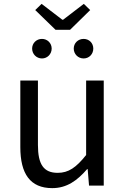

<svg xmlns="http://www.w3.org/2000/svg" viewBox="-20 -959 647 992"><path d="M250 13C325 13 379 -26 430 -85H433L440 0H516V-543H425V-158C373 -93 334 -66 278 -66C206 -66 176 -109 176 -210V-543H85V-199C85 -61 136 13 250 13ZM195 -939 162 -907 267 -805H342L446 -907L413 -939L306 -857H302ZM197 -657C225 -657 247 -680 247 -708C247 -736 225 -758 197 -758C168 -758 146 -736 146 -708C146 -680 168 -657 197 -657ZM412 -657C441 -657 462 -680 462 -708C462 -736 441 -758 412 -758C383 -758 361 -736 361 -708C361 -680 383 -657 412 -657Z"/></svg>

Font: Noto Sans Mono CJK JP Regular
Style: Regular
Weight: 400
Designer: Ryoko NISHIZUKA (kana & ideographs); Paul D. Hunt (Latin, Greek & Cyrillic); Wenlong ZHANG (bopomofo); Sandoll Communica
Foundry: Adobe Systems Incorporated
Version: Version 1.004;PS 1.004;hotconv 1.0.82;makeotf.lib2.5.63406